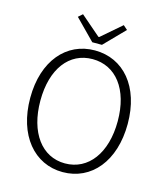

<svg xmlns="http://www.w3.org/2000/svg" viewBox="-135 -1035 995 1151"><g transform="rotate(15 363.0 -460.0)"><path d="M362 13C540 13 665 -135 665 -367C665 -598 540 -742 362 -742C186 -742 60 -598 60 -367C60 -135 186 13 362 13ZM362 -41C218 -41 123 -169 123 -367C123 -565 218 -688 362 -688C507 -688 603 -565 603 -367C603 -169 507 -41 362 -41ZM333 -785H393L515 -910L489 -933L365 -826H360L236 -933L210 -910Z"/></g></svg>

Font: Source Han Sans SC Light
Style: Regular
Weight: 300
Designer: Ryoko NISHIZUKA (kana & ideographs); Paul D. Hunt (Latin, Greek & Cyrillic); Wenlong ZHANG (bopomofo); Sandoll Communica
Foundry: Adobe Systems Incorporated
Version: Version 1.004;PS 1.004;hotconv 1.0.82;makeotf.lib2.5.63406